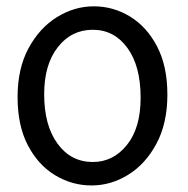

<svg xmlns="http://www.w3.org/2000/svg" viewBox="-20 -563 580 592"><path d="M262.2 8.8Q202.1 8.8 149.9 -22.7Q97.7 -54.2 65.9 -115Q34.2 -175.8 34.2 -263.7Q34.2 -351.6 67.9 -414.1Q101.6 -476.6 155.3 -510Q209 -543.5 269.5 -543.5Q329.1 -543.5 380.9 -512Q432.6 -480.5 464.4 -419.7Q496.1 -358.9 496.1 -271Q496.1 -183.1 462.6 -120.4Q429.2 -57.6 375.7 -24.4Q322.3 8.8 262.2 8.8ZM266.1 -63.5Q329.1 -63.5 371.3 -116Q413.6 -168.5 413.6 -261.7Q413.6 -359.4 372.8 -415.3Q332 -471.2 266.1 -471.2Q200.2 -471.2 158.2 -417.5Q116.2 -363.8 116.2 -272.5Q116.2 -176.3 157.5 -119.9Q198.7 -63.5 266.1 -63.5Z"/></svg>

Font: Harmattan Medium
Style: Regular
Weight: 500
Designer: George W. Nuss III and SIL International
Foundry: SIL International
Version: Version 4.000